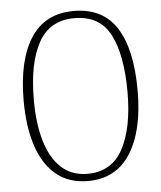

<svg xmlns="http://www.w3.org/2000/svg" viewBox="-53 -771 695 827"><g transform="rotate(-5 295.0 -357.5)"><path d="M295 10Q212 10 157 -35.5Q102 -81 75 -164Q48 -247 48 -359Q48 -533 110 -629Q172 -725 296 -725Q421 -725 481 -632Q541 -539 541 -358Q541 -187 478.5 -88.5Q416 10 295 10ZM295 -21Q399 -21 448 -111Q497 -201 497 -358Q497 -517 451.5 -605.5Q406 -694 296 -694Q190 -694 141 -605.5Q92 -517 92 -358Q92 -255 114.5 -179.5Q137 -104 182 -62.5Q227 -21 295 -21Z"/></g></svg>

Font: Noto Serif Lao Condensed ExtraLight
Style: Regular
Weight: 200
Width: 3
Designer: Monotype Design Team
Foundry: Monotype Imaging Inc.
Version: Version 2.003; ttfautohint (v1.8.4.7-5d5b)